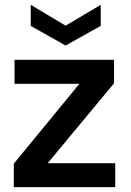

<svg xmlns="http://www.w3.org/2000/svg" viewBox="-20 -773 542 793"><path d="M37 0V-97L308 -427H40V-526H451V-429L177 -99H456V0ZM251 -585 107 -666V-753L251 -667L396 -753V-666Z"/></svg>

Font: DM Sans 9pt SemiBold
Style: Regular
Weight: 600
Version: Version 4.004;gftools[0.9.30]